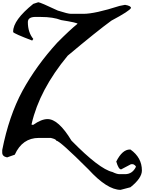

<svg xmlns="http://www.w3.org/2000/svg" viewBox="-24 -1406 1301 1733"><path d="M276.4 -1371.1Q94.7 -1224.6 94.7 -1121.1V-1116.2Q104.5 -1101.6 266.6 -1040L276.4 -1054.7Q227.5 -1114.3 227.5 -1206.1Q227.5 -1250 287.1 -1252.9H345.7Q456.1 -1252.9 528.3 -1224.6Q675.8 -1201.2 675.8 -1191.4Q606.4 -1135.7 493.2 -1021.5Q304.7 -815.4 178.7 -585.9Q56.6 -359.4 -3.9 -51.8V-28.3Q-3.9 5.9 40 14.6L109.4 -9.8Q177.7 -161.1 326.2 -161.1H434.6Q483.4 -149.4 483.4 -136.7Q514.6 -136.7 774.4 123Q943.4 307.6 1064.5 307.6L1153.3 284.2Q1256.8 202.1 1256.8 132.8Q1256.8 16.6 1153.3 -56.6H1148.4Q1080.1 -56.6 1025.4 51.8Q1045.9 123 1069.3 123L1158.2 76.2H1177.7Q1200.2 86.9 1203.1 99.6Q1170.9 166 1104.5 166H1054.7Q1030.3 166 991.2 146.5Q873 120.1 621.1 -136.7Q503.9 -331.1 405.3 -331.1Q349.6 -331.1 276.4 -279.3H261.7V-288.1Q332 -595.7 586.9 -903.3Q852.5 -1126 981.4 -1219.7Q1146.5 -1307.6 1158.2 -1334Q1158.2 -1353.5 1104.5 -1362.3L1054.7 -1352.5Q832 -1281.2 729.5 -1281.2H616.2Q588.9 -1281.2 498 -1310.5Q338.9 -1385.7 321.3 -1385.7Z"/></svg>

Font: Elementary Gothic 
Style: Regular
Weight: 400
Designer: Bill Roach / W.K. Roach
Version: Version 1.00 April 18, 2012, initial release